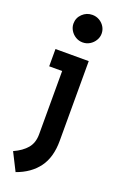

<svg xmlns="http://www.w3.org/2000/svg" viewBox="-187 -802 701 1102"><g transform="rotate(20 164.0 -250.5)"><path d="M173.8 -750Q197.3 -750 216.8 -738.8Q236.3 -727.5 248 -708.5Q259.8 -689.5 259.8 -666Q259.8 -644.5 248 -625Q236.3 -605.5 216.8 -593.8Q197.3 -582 173.8 -582Q150.4 -582 130.9 -593.8Q111.3 -605.5 99.6 -625Q87.9 -644.5 87.9 -666Q87.9 -701.2 113.3 -725.6Q138.7 -750 173.8 -750ZM67.4 249 12.7 140.6Q64.5 117.2 92.3 84Q120.1 50.8 120.1 -1V-387.7H41V-493.2H244.1V-5.9Q244.1 94.7 198.2 156.7Q152.3 218.8 67.4 249Z"/></g></svg>

Font: Sen
Style: Bold
Weight: 700
Designer: Kosal Sen, Philatype
Foundry: Philatype
Version: Version 2.000;gftools[0.9.31]